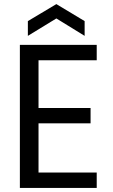

<svg xmlns="http://www.w3.org/2000/svg" viewBox="-20 -917 553 937"><path d="M168 -623V-390H422V-315H168V-75H452V0H77V-698H452V-623ZM255 -827 116 -742V-814L255 -897L393 -814V-742Z"/></svg>

Font: A Bank Premium Regular
Style: Regular
Weight: 400
Designer: Ninad Kale (Devanagari), Jonny Pinhorn (Latin), Htun Naung (Myanmar)
Foundry: Indian Type Foundry
Version: 4.004